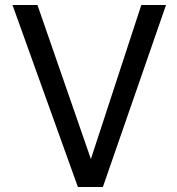

<svg xmlns="http://www.w3.org/2000/svg" viewBox="-20 -749 707 769"><path d="M392 0H292L30 -729H130L344 -112L546 -729H645Z"/></svg>

Font: Ekushey Bangla
Style: Regular
Weight: 400
Designer: Al Mamun Sumon
Foundry: Al Mamun Sumon
Version: Version 1.0